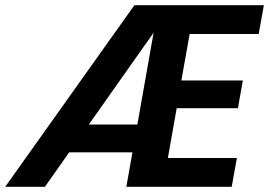

<svg xmlns="http://www.w3.org/2000/svg" viewBox="-43 -720 1037 740"><path d="M-23 0 475 -700H974L954 -589H688L656 -410H893L874 -303H638L604 -111H870L850 0H444L549 -594L130 0ZM144 -133 223 -240H553L533 -133Z"/></svg>

Font: DM Sans 20pt ExtraBold
Style: Italic
Weight: 800
Italic angle: -10°
Version: Version 4.004;gftools[0.9.30]